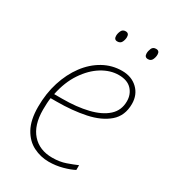

<svg xmlns="http://www.w3.org/2000/svg" viewBox="-176 -805 819 911"><g transform="rotate(30 233.5 -349.5)"><path d="M234 10Q190 10 150 -10Q110 -30 85.5 -74.5Q61 -119 61 -191Q61 -264 81 -327Q101 -390 136.5 -437.5Q172 -485 219.5 -511.5Q267 -538 322 -538Q374 -538 407 -506.5Q440 -475 440 -425Q440 -360 397 -323Q354 -286 282.5 -271Q211 -256 124 -256H92Q90 -244 89 -226.5Q88 -209 88 -191Q88 -106 128.5 -60.5Q169 -15 239 -15Q280 -15 312.5 -26.5Q345 -38 368 -48V-22Q346 -10 309.5 0Q273 10 234 10ZM97 -281H141Q220 -281 281.5 -296Q343 -311 378 -342.5Q413 -374 413 -424Q413 -462 389 -487.5Q365 -513 318 -513Q272 -513 227 -485.5Q182 -458 147 -406Q112 -354 97 -281ZM399 -647Q380 -647 380 -668Q380 -681 386 -695Q392 -709 409 -709Q428 -709 428 -688Q428 -674 421.5 -660.5Q415 -647 399 -647ZM231 -647Q213 -647 213 -668Q213 -681 219.5 -695Q226 -709 242 -709Q261 -709 261 -688Q261 -674 254.5 -660.5Q248 -647 231 -647Z"/></g></svg>

Font: Noto Sans Disp Thin
Style: Italic
Weight: 100
Italic angle: -12°
Designer: Monotype Design Team
Foundry: Monotype Imaging Inc.
Version: Version 2.000;GOOG;noto-source:20170915:90ef993387c0